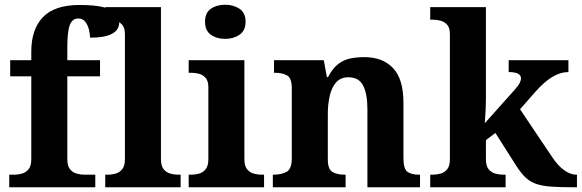

<svg xmlns="http://www.w3.org/2000/svg" viewBox="-20 -790 2454 810"><path d="M19 0V-53H41Q56 -53 72.5 -57.5Q89 -62 100.5 -76Q112 -90 112 -118V-468H23V-536H112V-573Q112 -666 161 -717.5Q210 -769 316 -769Q381 -769 417 -759.5Q453 -750 468 -733.5Q483 -717 483 -696Q483 -631 360 -631Q360 -647 355 -666Q350 -685 339.5 -698.5Q329 -712 310 -712Q285 -712 274.5 -684.5Q264 -657 264 -591V-536H402V-468H264V-118Q264 -90 275.5 -76Q287 -62 304 -57.5Q321 -53 335 -53H382V0Z M424 0V-53H436Q451 -53 467.5 -57.5Q484 -62 495.5 -76Q507 -90 507 -118V-646Q507 -673 495 -686Q483 -699 466.5 -703Q450 -707 436 -707H424V-760H659V-118Q659 -90 670.5 -76Q682 -62 699 -57.5Q716 -53 730 -53H742V0Z M930 -626Q894 -626 869.5 -643.5Q845 -661 845 -698Q845 -736 869.5 -753Q894 -770 930 -770Q965 -770 990.5 -753Q1016 -736 1016 -698Q1016 -661 990.5 -643.5Q965 -626 930 -626ZM776 0V-53H788Q803 -53 819.5 -57.5Q836 -62 847.5 -76Q859 -90 859 -118V-422Q859 -449 847 -462Q835 -475 818.5 -479Q802 -483 788 -483H776V-536H1011V-118Q1011 -90 1022.5 -76Q1034 -62 1051 -57.5Q1068 -53 1082 -53H1094V0Z M1131 0V-53H1133Q1167 -53 1189 -65Q1211 -77 1211 -122V-418Q1211 -460 1191.5 -471.5Q1172 -483 1139 -483H1136V-536H1346L1359 -465H1364Q1384 -503 1407.5 -520.5Q1431 -538 1458.5 -543.5Q1486 -549 1517 -549Q1594 -549 1638 -503Q1682 -457 1682 -356V-124Q1682 -78 1698.5 -65.5Q1715 -53 1749 -53H1752V0H1530V-329Q1530 -394 1512 -429Q1494 -464 1450 -464Q1417 -464 1398 -442.5Q1379 -421 1371 -385.5Q1363 -350 1363 -309V-118Q1363 -76 1382.5 -64.5Q1402 -53 1435 -53H1438V0Z M1795 0V-53H1807Q1822 -53 1838.5 -57.5Q1855 -62 1866.5 -76Q1878 -90 1878 -118V-646Q1878 -673 1866 -686Q1854 -699 1837.5 -703Q1821 -707 1807 -707H1795V-760H2030V-374Q2030 -356 2029 -331.5Q2028 -307 2026.5 -288.5Q2025 -270 2025 -270L2151 -411Q2168 -430 2173 -441Q2178 -452 2178 -459Q2178 -486 2126 -486V-536H2378V-486Q2344 -486 2310 -465.5Q2276 -445 2237 -401L2174 -329L2307 -131Q2333 -91 2360 -72Q2387 -53 2411 -53H2414V0H2400Q2345 0 2307.5 -2.5Q2270 -5 2244 -13.5Q2218 -22 2198.5 -40Q2179 -58 2159 -89L2070 -229L2030 -199V-118Q2030 -90 2041.5 -76Q2053 -62 2070 -57.5Q2087 -53 2101 -53H2113V0Z"/></svg>

Font: Noto Serif Bengali
Style: Bold
Weight: 700
Designer: Juan Bruce, Universal Thirst, Indian Type Foundry and the Monotype Design Team.
Foundry: Monotype Imaging Inc.
Version: Version 2.003; ttfautohint (v1.8.4.7-5d5b)